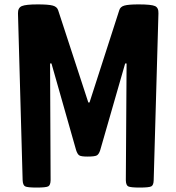

<svg xmlns="http://www.w3.org/2000/svg" viewBox="-20 -845 795 865"><path d="M145 0Q103.5 0 93.3 -5.4Q83 -10.7 82 -33.2L61 -784.7Q60.5 -810.1 78.4 -817.6Q96.2 -825.2 149.9 -825.2Q198.7 -825.2 218 -819.8Q237.3 -814.5 242.2 -798.3L377.9 -383.3H383.3L517.1 -798.3Q521.5 -814.5 540 -819.8Q558.6 -825.2 604.5 -825.2Q662.1 -825.2 678.5 -817.6Q694.8 -810.1 693.8 -784.7L672.4 -33.2Q671.9 -10.7 661.6 -5.4Q651.4 0 609.4 0Q567.9 0 557.6 -5.4Q547.4 -10.7 546.9 -33.2L550.3 -559.1H543.9L431.6 -168.9Q425.8 -150.4 416.5 -145Q407.2 -139.6 374 -139.6Q344.7 -139.6 336.7 -145.3Q328.6 -150.9 322.8 -168.9L211.9 -559.1H205.6L208 -33.2Q207.5 -10.7 197.3 -5.4Q187 0 145 0Z"/></svg>

Font: Denk One
Style: Regular
Weight: 400
Designer: Irina Smirnova, Eben Sorkin
Foundry: Sorkin Type Co.f
Version: Version 1.004; ttfautohint (v1.8.4.7-5d5b);gftools[0.9.23]